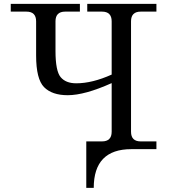

<svg xmlns="http://www.w3.org/2000/svg" viewBox="-20 -752 863 968"><path d="M415 -39.1H494.1Q543 -39.1 543 -87.9V-333Q407.2 -272 321.3 -272Q242.2 -272 202.1 -312.7Q162.1 -353.5 162.1 -472.2V-644.5Q162.1 -693.4 113.3 -693.4H34.2V-732.4H382.8V-693.4H308.6Q259.8 -693.4 259.8 -644.5V-495.1Q259.8 -394.5 285.6 -363.3Q311.5 -332 364.3 -332Q445.3 -332 543 -376V-644.5Q543 -693.4 494.1 -693.4H419.9V-732.4H768.6V-693.4H689.5Q640.6 -693.4 640.6 -644.5V-87.9Q640.6 -39.1 689.5 -39.1H768.6V0H642.1Q452.6 0 452.6 195.3H415Z"/></svg>

Font: Munson
Style: Regular
Weight: 400
Designer: Paul James MIller
Foundry: High-Logic / Made with FontCreator
Version: Version 2.10;May 5, 2019;FontCreator 11.5.0.2430 64-bit